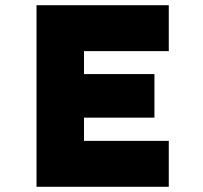

<svg xmlns="http://www.w3.org/2000/svg" viewBox="-20 -716 780 736"><path d="M120 -696H627V-520H302V-432H572V-265H302V-176H627V0H120Z"/></svg>

Font: Major Mono Display
Style: Regular
Weight: 400
Designer: Emre Parlak
Foundry: Emre Parlak
Version: Version 2.000; ttfautohint (v1.8) -l 8 -r 50 -G 200 -x 14 -D